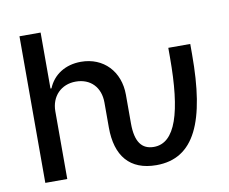

<svg xmlns="http://www.w3.org/2000/svg" viewBox="-80 -829 1122 939"><g transform="rotate(-10 481.0 -359.5)"><path d="M73 0H182V-336C182 -411 233 -462 305 -462C379 -462 426 -412 426 -337V-213C426 -71 492 9 624 9C813 9 889 -162 889 -494V-546H780V-498C780 -226 734 -81 627 -81C567 -81 536 -122 536 -213V-356C536 -472 459 -553 347 -553C269 -553 209 -514 183 -450H178V-728H73Z"/></g></svg>

Font: Wafeq Medium
Style: Regular
Weight: 500
Designer: Rasmus Andersson & Azza Alameddine
Foundry: Google & TypeTogether
Version: Version 3.000;January 28, 2025;FontCreator 15.0.0.3014 64-bi